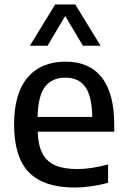

<svg xmlns="http://www.w3.org/2000/svg" viewBox="-20 -828 566 858"><path d="M490.5 -239.5H148.5Q150.5 -178.5 169.8 -142Q189 -105.5 227 -89Q265 -72.5 326.5 -72.5Q385 -72.5 463 -93V-11Q384 10 313.5 10Q176 10 109.5 -57.5Q43 -125 43 -272.5Q43 -410.5 103.2 -481.5Q163.5 -552.5 273 -552.5Q379 -552.5 434.8 -481.8Q490.5 -411 490.5 -269.5ZM148 -305.5H392.5Q390.5 -399.5 360.8 -440.2Q331 -481 272 -481Q212.5 -481 181.2 -440.2Q150 -399.5 148 -305.5ZM429.5 -623.5H350.5L271.5 -756.5L192.5 -623.5H113.5L226.5 -808H316.5Z"/></svg>

Font: Encode Sans Medium
Style: Regular
Weight: 500
Designer: Multiple Designers
Foundry: Impallari Type
Version: Version 2.000